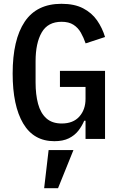

<svg xmlns="http://www.w3.org/2000/svg" viewBox="-20 -730 640 1009"><path d="M429.5 0V-95.5H422.5Q411 -68 391.8 -43.2Q372.5 -18.5 341.8 -3.2Q311 12 265.5 12Q157 12 101.8 -81.2Q46.5 -174.5 46.5 -343.5Q46.5 -521.5 109.8 -615.8Q173 -710 303 -710Q371.5 -710 417 -686.2Q462.5 -662.5 490 -623Q517.5 -583.5 532 -535.5L430 -502Q419.5 -532.5 405 -558.2Q390.5 -584 366.2 -599.8Q342 -615.5 303.5 -615.5Q231.5 -615.5 199.2 -559.5Q167 -503.5 167 -408V-297Q167 -233 180 -184.5Q193 -136 223.2 -108.5Q253.5 -81 304.5 -81Q364.5 -81 397 -117.5Q429.5 -154 429.5 -210.5V-273H295V-357.5H532V0ZM212 259 235.5 58.5H366L285 259Z"/></svg>

Font: Lilex Medium
Style: Regular
Weight: 500
Designer: Mike Abbink, Paul van der Laan, Pieter van Rosmalen, Mikhael Khrustik
Foundry: Mikhael Khrustik
Version: Version 1.100